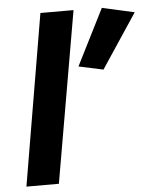

<svg xmlns="http://www.w3.org/2000/svg" viewBox="-55 -826 698 872"><g transform="rotate(-5 294.5 -390.0)"><path d="M162 -780 30 0H178L313 -780ZM442 -779 313 -523 425 -499 589 -746Z"/></g></svg>

Font: Jost*
Style: Bold Italic
Weight: 700
Italic angle: -10°
Version: Version 3.7